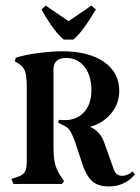

<svg xmlns="http://www.w3.org/2000/svg" viewBox="-20 -660 504 689"><path d="M464 -34Q428 9 370 9Q334 9 313.5 -7.5Q293 -24 278 -64L249 -152Q239 -179 231 -191.5Q223 -204 206 -211L189 -220L191 -230Q199 -229 212 -229Q224 -229 229 -230Q266 -236 287 -264Q308 -292 308 -336Q308 -389 283 -420.5Q258 -452 217 -452Q172 -452 172 -410V-131Q172 -92 178.5 -68.5Q185 -45 202 -22L210 -10L202 0H28L21 -18Q46 -25 57 -31.5Q68 -38 72 -49Q76 -60 76 -83V-349Q76 -384 70.5 -402.5Q65 -421 45 -433L33 -440L37 -453Q68 -463 116.5 -469.5Q165 -476 203 -476Q298 -476 353 -438Q408 -400 408 -334Q408 -288 378.5 -252.5Q349 -217 303 -205Q339 -189 353 -151L388 -53Q396 -29 419 -29Q437 -29 456 -45ZM324 -626Q274 -542 243 -518H209Q192 -531 170 -561Q148 -591 129 -626L144 -640L226 -584L308 -640Z"/></svg>

Font: Katibeh
Style: Regular
Weight: 400
Designer: Arabic design by Kourosh Beigpour, Latin design by Eduardo Tunni, engineering by Lasse Fister
Version: Version 1.0010g